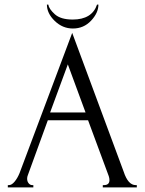

<svg xmlns="http://www.w3.org/2000/svg" viewBox="-20 -815 630 835"><path d="M427 0V-10H432Q456 -10 456 -32Q456 -40 453 -49L363 -292H188L101 -53Q98 -46 98 -38Q98 -26 104.5 -18Q111 -10 120 -10H125V0H14V-10H19Q31 -10 43.5 -25Q56 -40 65 -62L294 -672L518 -68Q537 -10 570 -10H575V0ZM275 -535 198 -326H352ZM402 -795H408Q408 -759 376 -725Q344 -691 297 -691Q252 -691 218 -724Q184 -757 184 -795H190Q193 -776 218.5 -753Q244 -730 296 -730Q380 -730 402 -795Z"/></svg>

Font: Forum
Style: Regular
Weight: 400
Designer: Denis Masharov
Foundry: Denis Masharov
Version: Version 1.000